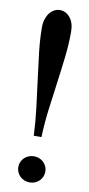

<svg xmlns="http://www.w3.org/2000/svg" viewBox="-84 -731 360 781"><g transform="rotate(10 96.5 -340.0)"><path d="M82 -173.8Q79.6 -230 72.5 -288.1Q65.4 -346.2 57.9 -402.8Q50.3 -459.5 44.2 -513.2Q38.1 -566.9 38.1 -615.2Q38.1 -633.8 43.2 -648.7Q48.3 -663.6 56.6 -674.1Q64.9 -684.6 75.9 -690.2Q86.9 -695.8 98.1 -695.8Q123.5 -695.8 140.9 -674.3Q158.2 -652.8 158.2 -615.2Q158.2 -566.9 152.1 -513.2Q146 -459.5 138.2 -402.8Q130.4 -346.2 123 -288.1Q115.7 -230 113.8 -173.8ZM98.1 -91.8Q109.9 -91.8 119.9 -87.6Q129.9 -83.5 137.5 -76.2Q145 -68.8 149.4 -59.1Q153.8 -49.3 153.8 -38.1Q153.8 -26.9 149.4 -16.8Q145 -6.8 137.5 0.5Q129.9 7.8 119.9 12Q109.9 16.1 98.1 16.1Q86.4 16.1 76.2 12Q65.9 7.8 58.3 0.5Q50.8 -6.8 46.4 -16.8Q42 -26.9 42 -38.1Q42 -49.3 46.4 -59.1Q50.8 -68.8 58.3 -76.2Q65.9 -83.5 76.2 -87.6Q86.4 -91.8 98.1 -91.8Z"/></g></svg>

Font: YBG Bobotsari
Style: Regular
Weight: 400
Designer: R.S. Wihananto
Foundry: R.S. Wihananto
Version: Version 2.0.1